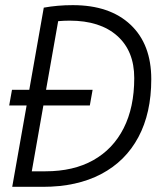

<svg xmlns="http://www.w3.org/2000/svg" viewBox="-20 -723 626 743"><path d="M15.6 -314.9 26.4 -375.5H93.3L149.4 -693.4Q202.6 -703.1 261.7 -703.1Q404.8 -703.1 485.1 -627.4Q565.4 -551.8 565.4 -416.5Q565.4 -285.6 515.6 -192.4Q465.8 -99.1 371.8 -49.6Q277.8 0 146 0H27.3L83 -314.9ZM103 -60.1H156.2Q264.2 -60.1 340.8 -103Q417.5 -146 458.5 -226.8Q499.5 -307.6 499.5 -420.9Q499.5 -525.9 433.3 -584.5Q367.2 -643.1 249.5 -643.1Q227.5 -643.1 205.1 -641.1L158.2 -375.5H338.4L327.6 -314.9H147.9Z"/></svg>

Font: Cascadia Code PL Light
Style: Italic
Weight: 300
Italic angle: -10°
Monospace: yes
Designer: Aaron Bell
Foundry: Saja Typeworks
Version: Version 2404.023; ttfautohint (v1.8.4)